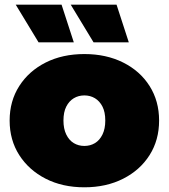

<svg xmlns="http://www.w3.org/2000/svg" viewBox="-20 -787 718 817"><path d="M339 10Q246 10 174.5 -26.5Q103 -63 62 -127Q21 -191 21 -274Q21 -357 62 -421Q103 -485 174.5 -521Q246 -557 339 -557Q432 -557 504 -521Q576 -485 616.5 -421Q657 -357 657 -274Q657 -191 616.5 -127Q576 -63 504 -26.5Q432 10 339 10ZM339 -166Q364 -166 384 -178Q404 -190 416 -214.5Q428 -239 428 -274Q428 -310 416 -333.5Q404 -357 384 -369Q364 -381 339 -381Q314 -381 294 -369Q274 -357 262 -333.5Q250 -310 250 -274Q250 -239 262 -214.5Q274 -190 294 -178Q314 -166 339 -166ZM378 -607 281 -767H476L528 -607ZM144 -607 47 -767H242L294 -607Z"/></svg>

Font: MOST Montserrat Black
Style: Regular
Weight: 900
Designer: Julieta Ulanovsky
Foundry: Julieta Ulanovsky
Version: Version 8.000;March 11, 2024;FontCreator 15.0.0.2926 64-bit